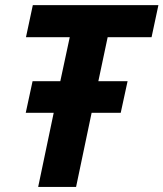

<svg xmlns="http://www.w3.org/2000/svg" viewBox="-20 -734 642 754"><path d="M129.9 0 190.9 -291H81.1L107.9 -415H216.8L253.9 -587.9H82L108.9 -713.9H602.1L575.2 -587.9H402.8L366.2 -415H481L454.1 -291H339.8L278.8 0Z"/></svg>

Font: Open Sans
Style: Bold Italic
Weight: 700
Italic angle: -12°
Designer: Monotype Design Team
Foundry: Monotype Imaging Inc.
Version: Version 3.003; ttfautohint (v1.8.4)